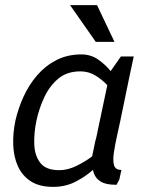

<svg xmlns="http://www.w3.org/2000/svg" viewBox="-20 -720 595 748"><path d="M293 -442Q241 -442 207 -413.5Q173 -385 152.5 -341Q132 -297 122 -250Q112 -203 113.5 -158.5Q115 -114 137 -85.5Q159 -57 211 -57Q244 -57 278.5 -74Q313 -91 339 -111L351 -169Q353 -175 355 -184L398 -388Q380 -408 353 -425Q326 -442 293 -442ZM434 0Q389 0 368 -15.5Q347 -31 342 -58Q313 -32 274 -12Q235 8 187 8Q133 8 99.5 -14Q66 -36 49.5 -73Q33 -110 31.5 -156Q30 -202 40 -250Q51 -298 72 -344Q93 -390 125 -427Q157 -464 200 -486Q243 -508 297 -508Q334 -508 362.5 -488Q391 -468 411 -443L451 -500H501L486 -430L448 -246L437 -196Q428 -156 423.5 -124.5Q419 -93 424.5 -75.5Q430 -58 453 -58L445 -21ZM253 -700H358L426 -557H353Z"/></svg>

Font: Epunda Sans
Style: Italic
Weight: 400
Italic angle: -12.0243°
Designer: Simon Atzbach
Foundry: typofactur
Version: Version 2.204; ttfautohint (v1.8.4.7-5d5b)